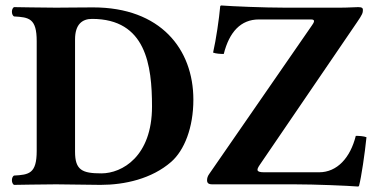

<svg xmlns="http://www.w3.org/2000/svg" viewBox="-20 -673 1380 701"><path d="M185 0C225 0 307 2 347 2C435 2 534 -20 605 -82C653 -124 686 -207 686 -309C686 -494 566 -646 320 -646C267 -646 225 -645 185 -645C145 -645 31 -647 31 -647C21 -641 21 -619 31 -613C86 -610 114 -606 114 -523V-122C114 -39 86 -35 31 -32C21 -26 21 -4 31 2C31 2 145 0 185 0ZM1145 -44H945C914 -44 916 -53 929 -72L1283 -591C1303 -620 1305 -626 1305 -637C1305 -643 1302 -647 1288 -647C1275 -647 1251 -645 1222 -645H1021C944 -645 826 -650 788 -653C786 -653 784 -651 784 -650C780 -605 769 -529 758 -481C768 -477 785 -476 797 -476C817 -556 859 -602 925 -602H1116C1134 -602 1125 -589 1118 -579L744 -38C738 -30 736 -22 736 -15C736 -5 741 0 755 0H1054C1131 0 1249 5 1287 8C1289 8 1291 6 1291 5C1299 -25 1312 -112 1318 -172C1308 -176 1291 -177 1279 -177C1259 -97 1211 -44 1145 -44ZM254 -119V-529C254 -584 280 -604 316 -604C513 -604 535 -435 535 -284C535 -102 426 -40 350 -40C280 -40 254 -52 254 -119Z"/></svg>

Font: Libertinus Serif
Style: Bold
Weight: 700
Designer: Philipp H. Poll, Khaled Hosny
Foundry: Caleb Maclennan
Version: Version 7.050;RELEASE